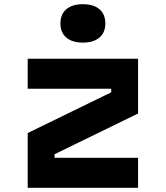

<svg xmlns="http://www.w3.org/2000/svg" viewBox="-20 -895 790 915"><path d="M112 -615H638V-354L240 -160V-143H638V0H112V-261L510 -455V-472H112ZM375 -692Q324 -692 296 -716Q268 -740 268 -783Q268 -827 296 -851Q324 -875 375 -875Q426 -875 454 -851Q482 -827 482 -783Q482 -740 454 -716Q426 -692 375 -692Z"/></svg>

Font: Martian Mono SemiExpanded
Style: Bold
Weight: 700
Width: 6
Designer: Roman Shamin
Foundry: Evil Martians
Version: Version 1.000